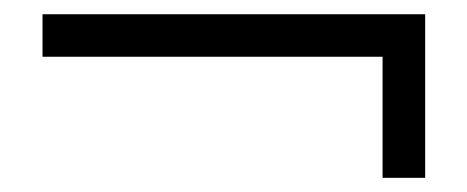

<svg xmlns="http://www.w3.org/2000/svg" viewBox="-20 -440 659 271"><path d="M580.1 -189H520V-359.9H40V-419.9H580.1Z"/></svg>

Font: Perun
Style: Bold
Weight: 700
Foundry: Copyright (c) Stefan Peev, Context Ltd, 2016
Version: Version 1.0000